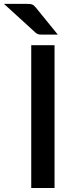

<svg xmlns="http://www.w3.org/2000/svg" viewBox="-72 -948 380 968"><path d="M203 0H85.5V-720H203ZM61.5 -928.5Q70.5 -928.5 77.2 -928Q84 -927.5 89.2 -925.5Q94.5 -923.5 99 -919.8Q103.5 -916 108.5 -910L219.5 -773.5H142Q129 -773.5 121.8 -775Q114.5 -776.5 106 -784.5L-52 -928.5Z"/></svg>

Font: LatoLatin Semibold
Style: Regular
Weight: 600
Designer: Lukasz Dziedzic with Adam Twardoch and Botio Nikoltchev
Foundry: tyPoland Lukasz Dziedzic
Version: Version 2.015; 2015-08-06; http://www.latofonts.com/